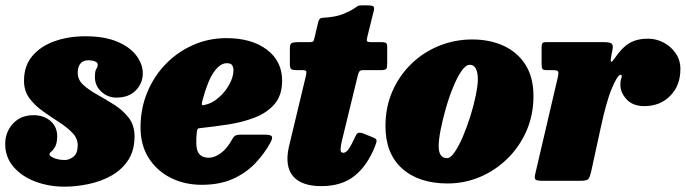

<svg xmlns="http://www.w3.org/2000/svg" viewBox="-62 -678 2572 720"><path d="M229.5 -132.5Q229.5 -159.5 209.2 -180.2Q189 -201 159 -220.2Q129 -239.5 98.8 -261Q68.5 -282.5 48.2 -309.8Q28 -337 28 -375Q28 -431 59.2 -468Q90.5 -505 142.8 -523.5Q195 -542 257.5 -542Q331 -542 379 -521.2Q427 -500.5 450.2 -468.5Q473.5 -436.5 473.5 -403.5Q473.5 -366 447.2 -339Q421 -312 374.5 -312Q342.5 -312 318 -334.2Q293.5 -356.5 294 -390Q294 -412 299.2 -419.5Q304.5 -427 304.5 -436Q304.5 -443.5 294 -447.8Q283.5 -452 270 -452Q249 -452 239.2 -439.2Q229.5 -426.5 229.5 -406Q229 -379 250.5 -359.5Q272 -340 303.8 -322.5Q335.5 -305 367.5 -284.5Q399.5 -264 421 -236Q442.5 -208 442.5 -166.5Q442.5 -113.5 418.5 -77.2Q394.5 -41 355.5 -19.2Q316.5 2.5 270.2 12.2Q224 22 180.5 22Q121 22 70.2 2.8Q19.5 -16.5 -11.5 -52.5Q-42.5 -88.5 -42.5 -138.5Q-42.5 -182 -13.8 -214Q15 -246 64 -246Q102.5 -246 127.5 -224.2Q152.5 -202.5 152.5 -167Q152 -140.5 144.8 -127.8Q137.5 -115 130.5 -109.5Q123.5 -104 123.5 -99Q123.5 -92.5 140.8 -85.2Q158 -78 181.5 -78Q197 -78 213 -90Q229 -102 229.5 -132.5Z M465 -200Q465 -270.5 490 -331.2Q515 -392 559.5 -437.8Q604 -483.5 662.2 -509.2Q720.5 -535 787 -535Q881.5 -535 938.8 -491.8Q996 -448.5 996 -375.5Q996 -321 967.8 -288Q939.5 -255 893.5 -237.2Q847.5 -219.5 793.5 -211.2Q739.5 -203 688 -197.5Q680.5 -197 678.8 -193.8Q677 -190.5 676 -182.5Q670 -127 681 -106.8Q692 -86.5 721.5 -86.5Q742.5 -86.5 766.2 -103.8Q790 -121 808.5 -155.5Q813 -164.5 819.5 -168.8Q826 -173 841 -173H930Q952 -173 956.8 -167.2Q961.5 -161.5 953 -145Q930.5 -103 896 -66.5Q861.5 -30 812 -7.5Q762.5 15 694.5 15Q630.5 15 578.5 -11Q526.5 -37 495.8 -85.2Q465 -133.5 465 -200ZM705.5 -284.5Q732.5 -290 757 -311Q781.5 -332 797.2 -360Q813 -388 813.5 -414Q813.5 -424.5 809 -432.8Q804.5 -441 788 -441Q764 -441 740.8 -409Q717.5 -377 697 -301Q694 -289.5 695.5 -285.8Q697 -282 705.5 -284.5Z M1056 -520H1097Q1111.5 -520 1113.5 -524Q1115.5 -528 1118 -539L1131.5 -596Q1134 -604.5 1137.8 -607.8Q1141.5 -611 1151 -611.5Q1196 -614 1223.5 -625Q1251 -636 1265 -645.5Q1274.5 -652.5 1278.8 -655Q1283 -657.5 1289.5 -657.8Q1296 -658 1311 -658Q1329.5 -658 1336.2 -655.2Q1343 -652.5 1340 -639L1316 -542Q1312.5 -528.5 1314 -524.2Q1315.5 -520 1331 -520H1368Q1379 -520 1384.5 -517.5Q1390 -515 1390 -503V-442Q1390 -425 1386.8 -420Q1383.5 -415 1366 -415H1301.5Q1290 -415 1286.2 -410.8Q1282.5 -406.5 1280 -396L1220 -149.5Q1216.5 -135.5 1215.2 -120.2Q1214 -105 1225 -105Q1236.5 -105 1246.8 -120.8Q1257 -136.5 1269.5 -164Q1274 -174.5 1279 -178.5Q1284 -182.5 1298.5 -178L1335 -163.5Q1349 -158.5 1350 -152.2Q1351 -146 1345 -131Q1316 -57.5 1268 -18.8Q1220 20 1143 20Q1069 20 1037.2 -17Q1005.5 -54 1021 -126L1084.5 -391Q1087 -402.5 1087 -408.8Q1087 -415 1072.5 -415H1049.5Q1037 -415 1031 -418.2Q1025 -421.5 1025 -437.5V-497.5Q1025 -514 1033 -517Q1041 -520 1056 -520Z M1383.5 -205Q1383.5 -276.5 1409.5 -335.8Q1435.5 -395 1480.8 -438.8Q1526 -482.5 1584.8 -506.2Q1643.5 -530 1709 -530Q1775.5 -530 1827.2 -506Q1879 -482 1908.8 -434.8Q1938.5 -387.5 1938.5 -317.5Q1938.5 -246.5 1912 -186.5Q1885.5 -126.5 1840.2 -82.5Q1795 -38.5 1737.5 -14.2Q1680 10 1617 10Q1508.5 10 1446 -46Q1383.5 -102 1383.5 -205ZM1583 -130Q1583 -85 1614.5 -85Q1627.5 -85 1643 -107.5Q1658.5 -130 1673.8 -165.8Q1689 -201.5 1701.8 -242Q1714.5 -282.5 1722 -319.5Q1729.5 -356.5 1730 -380Q1730 -405.5 1722.5 -420.2Q1715 -435 1700 -435Q1684.5 -435 1668.2 -411.2Q1652 -387.5 1636.8 -350Q1621.5 -312.5 1609.5 -270.2Q1597.5 -228 1590.2 -190.5Q1583 -153 1583 -130Z M1986 -520H2202.5Q2221.5 -520 2230 -515.5Q2238.5 -511 2235 -492L2230.5 -469Q2227 -451.5 2229 -447Q2231 -442.5 2243 -459.5Q2271 -500.5 2299.2 -516.8Q2327.5 -533 2368 -533Q2398 -533 2425.8 -518.8Q2453.5 -504.5 2471.5 -478.8Q2489.5 -453 2489.5 -419Q2489.5 -357.5 2451.5 -318.8Q2413.5 -280 2354 -280Q2311 -280 2287.2 -306Q2263.5 -332 2264.5 -362.5Q2264.5 -375 2267 -381.2Q2269.5 -387.5 2269.5 -392.5Q2269.5 -397.5 2265 -397.5Q2254 -397.5 2232.8 -347.5Q2211.5 -297.5 2189.5 -193.5L2155 -35Q2150.5 -15.5 2145.2 -7.8Q2140 0 2116 0H1974Q1952.5 0 1946.8 -4.2Q1941 -8.5 1945 -25L2029.5 -387Q2033.5 -405 2030.8 -410Q2028 -415 2010 -415H1989.5Q1974.5 -415 1971.8 -419.8Q1969 -424.5 1969 -441V-499.5Q1969 -511 1971.8 -515.5Q1974.5 -520 1986 -520Z"/></svg>

Font: Besley* Narrow Fatface
Style: Italic
Weight: 900
Width: 4
Italic angle: -13°
Designer: Owen Earl
Foundry: indestructible type*
Version: Version 3.000; ttfautohint (v1.8.3)